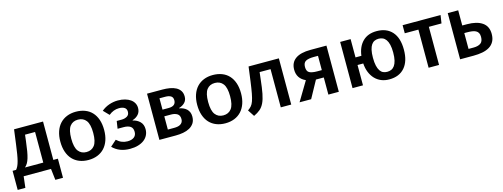

<svg xmlns="http://www.w3.org/2000/svg" viewBox="-24 -1356 5949 2272"><g transform="rotate(-15 2950.0 -220.0)"><path d="M35 -96Q49 -112 59.5 -134.5Q70 -157 79 -191Q88 -225 96 -273.5Q104 -322 113 -391L136 -566H491V-96H547V138H453L437 0H102L86 138H-8V-96ZM245 -471 236 -395Q228 -326 219.5 -276.5Q211 -227 200.5 -192.5Q190 -158 176.5 -135.5Q163 -113 144 -96H368V-471Z M1164 -283Q1164 -213 1145 -158Q1126 -103 1091 -65Q1056 -27 1006 -7Q956 13 895 13Q834 13 784.5 -6.5Q735 -26 700 -63.5Q665 -101 646 -156.5Q627 -212 627 -283Q627 -353 646 -408Q665 -463 700 -500.5Q735 -538 784.5 -558Q834 -578 895 -578Q956 -578 1006 -559Q1056 -540 1091 -502.5Q1126 -465 1145 -410Q1164 -355 1164 -283ZM1030 -283Q1030 -389 994.5 -435Q959 -481 895 -481Q831 -481 796 -435.5Q761 -390 761 -283Q761 -176 797 -130Q833 -84 895 -84Q959 -84 994.5 -130Q1030 -176 1030 -283Z M1640 -165Q1640 -126 1624 -93Q1608 -60 1577.5 -36.5Q1547 -13 1503 0Q1459 13 1404 13Q1272 13 1192 -69L1266 -135Q1297 -106 1330 -93.5Q1363 -81 1398 -81Q1449 -81 1478 -103.5Q1507 -126 1507 -168Q1507 -216 1477 -235.5Q1447 -255 1397 -255H1321L1335 -347H1395Q1434 -347 1462.5 -364Q1491 -381 1491 -419Q1491 -454 1466 -470Q1441 -486 1399 -486Q1331 -486 1273 -438L1207 -506Q1250 -542 1302.5 -560Q1355 -578 1409 -578Q1457 -578 1496 -567Q1535 -556 1562.5 -536.5Q1590 -517 1604.5 -490Q1619 -463 1619 -431Q1619 -383 1591.5 -352Q1564 -321 1519 -307V-303Q1571 -292 1605.5 -257.5Q1640 -223 1640 -165Z M2081 -170Q2081 -217 2051 -235.5Q2021 -254 1976 -254H1893V-92H1971Q1992 -92 2012 -95.5Q2032 -99 2047 -108Q2062 -117 2071.5 -132Q2081 -147 2081 -170ZM2057 -408Q2057 -444 2032.5 -459.5Q2008 -475 1963 -475H1893V-336H1968Q2057 -336 2057 -408ZM2213 -167Q2213 -118 2192 -86Q2171 -54 2136.5 -35Q2102 -16 2057.5 -8Q2013 0 1966 0H1765V-566H1955Q2000 -566 2042 -559Q2084 -552 2116.5 -535Q2149 -518 2168 -489.5Q2187 -461 2187 -418Q2187 -373 2159 -344.5Q2131 -316 2088 -304V-300Q2114 -295 2136.5 -285Q2159 -275 2176 -259Q2193 -243 2203 -220.5Q2213 -198 2213 -167Z M2841 -283Q2841 -213 2822 -158Q2803 -103 2768 -65Q2733 -27 2683 -7Q2633 13 2572 13Q2511 13 2461.5 -6.5Q2412 -26 2377 -63.5Q2342 -101 2323 -156.5Q2304 -212 2304 -283Q2304 -353 2323 -408Q2342 -463 2377 -500.5Q2412 -538 2461.5 -558Q2511 -578 2572 -578Q2633 -578 2683 -559Q2733 -540 2768 -502.5Q2803 -465 2822 -410Q2841 -355 2841 -283ZM2707 -283Q2707 -389 2671.5 -435Q2636 -481 2572 -481Q2508 -481 2473 -435.5Q2438 -390 2438 -283Q2438 -176 2474 -130Q2510 -84 2572 -84Q2636 -84 2671.5 -130Q2707 -176 2707 -283Z M2868 -65Q2893 -82 2910.5 -101.5Q2928 -121 2940.5 -156Q2953 -191 2963.5 -246.5Q2974 -302 2986 -391L3009 -566H3380V0H3252V-468H3118L3108 -381Q3097 -278 3084 -211.5Q3071 -145 3050.5 -102Q3030 -59 2999 -32.5Q2968 -6 2921 16Z M3739 -210 3624 0H3482L3622 -234Q3520 -280 3520 -389Q3520 -476 3582.5 -521Q3645 -566 3768 -566H3963V0H3835V-210ZM3652 -387Q3652 -333 3684 -316.5Q3716 -300 3777 -300H3835V-475H3785Q3718 -475 3685 -457Q3652 -439 3652 -387Z M4580 13Q4526 13 4482 -5Q4438 -23 4405.5 -57Q4373 -91 4353 -139.5Q4333 -188 4329 -249H4259V0H4131V-566H4259V-342H4331Q4345 -452 4408.5 -515Q4472 -578 4580 -578Q4701 -578 4768.5 -502.5Q4836 -427 4836 -283Q4836 -142 4769 -64.5Q4702 13 4580 13ZM4579 -485Q4552 -485 4529.5 -475Q4507 -465 4491 -442Q4475 -419 4466 -380Q4457 -341 4457 -284Q4457 -226 4466 -187Q4475 -148 4491 -124Q4507 -100 4529.5 -90Q4552 -80 4579 -80Q4606 -80 4629 -90Q4652 -100 4669 -123.5Q4686 -147 4695.5 -186Q4705 -225 4705 -283Q4705 -340 4695.5 -379Q4686 -418 4669 -441.5Q4652 -465 4629 -475Q4606 -485 4579 -485Z M5191 -467V0H5063V-467H4896V-566H5361L5346 -467Z M5577 -380H5635Q5754 -380 5821 -334Q5888 -288 5888 -194Q5888 -139 5867.5 -101.5Q5847 -64 5810 -41.5Q5773 -19 5723 -9.5Q5673 0 5614 0H5449V-566H5577ZM5757 -193Q5757 -223 5746.5 -241.5Q5736 -260 5716.5 -270Q5697 -280 5670 -283.5Q5643 -287 5610 -287H5577V-93H5640Q5693 -93 5725 -114.5Q5757 -136 5757 -193Z"/></g></svg>

Font: Qnwhxotralxmqkhsjrfbfhwcoqn
Style: Regular
Weight: 500
Designer: Carrois Corporate & Edenspiekermann
Foundry: Carrois Corporate GbR & Edenspiekermann AG
Version: Version 2.001